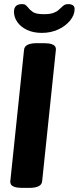

<svg xmlns="http://www.w3.org/2000/svg" viewBox="-20 -912 383 934"><path d="M195 -702Q204 -702 217.5 -700.5Q231 -699 241.5 -692.5Q252 -686 252 -671L185 -30Q182 2 122 2H87Q78 2 64.5 0.5Q51 -1 40.5 -7.5Q30 -14 30 -29L97 -670Q100 -702 160 -702ZM311 -892Q343 -892 343 -868Q343 -839 321 -812Q299 -785 263 -768.5Q227 -752 184 -752Q142 -752 111.5 -766.5Q81 -781 64.5 -804.5Q48 -828 48 -855Q48 -873 57.5 -882.5Q67 -892 87 -892Q100 -892 106 -886.5Q112 -881 118 -874Q126 -863 141 -853Q156 -843 194 -843Q223 -843 239.5 -849Q256 -855 265 -863.5Q274 -872 282 -879Q287 -884 293.5 -888Q300 -892 311 -892Z"/></svg>

Font: Asap VF Beta
Style: Italic
Weight: 400
Italic angle: -6°
Designer: Pablo Cosgaya
Foundry: Pablo Cosgaya
Version: Version 1.007